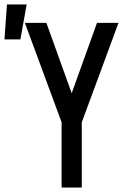

<svg xmlns="http://www.w3.org/2000/svg" viewBox="-70 -837 590 857"><path d="M205 0V-291L41 -735H137L250 -421L363 -735H459L295 -291V0ZM-50 -661 -39 -817H49L21 -661Z"/></svg>

Font: Iosevka SS10 Medium
Style: Regular
Weight: 500
Monospace: yes
Designer: Belleve Invis
Foundry: Belleve Invis
Version: Version 28.0.6; ttfautohint (v1.8.4)